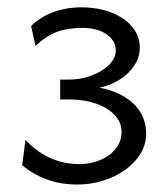

<svg xmlns="http://www.w3.org/2000/svg" viewBox="-20 -823 450 519"><path d="M166.5 -607.9Q192.4 -607.9 215.1 -614.7Q237.8 -621.6 255.1 -632.3Q272.5 -643.1 282.7 -657Q293 -670.9 293 -686Q293 -702.1 284.9 -713.6Q276.9 -725.1 264.2 -732.9Q251.5 -740.7 235.6 -744.1Q219.7 -747.6 204.1 -747.6Q184.1 -747.6 167 -745.1Q149.9 -742.7 134.5 -737.1Q119.1 -731.4 104.7 -721.9Q90.3 -712.4 76.2 -698.7L64 -752.4Q74.2 -763.2 88.9 -772.7Q103.5 -782.2 121.1 -789.1Q138.7 -795.9 158.9 -799.6Q179.2 -803.2 200.7 -803.2Q232.4 -803.2 261 -795.7Q289.6 -788.1 311 -773.9Q332.5 -759.8 345.2 -739.5Q357.9 -719.2 357.9 -693.8Q357.9 -671.9 347.7 -653.6Q337.4 -635.3 321.5 -621.3Q305.7 -607.4 286.1 -598.4Q266.6 -589.4 248.5 -585.9Q260.3 -584 274.7 -579.8Q289.1 -575.7 303 -568.8Q316.9 -562 329.8 -552.2Q342.8 -542.5 353 -529.1Q363.3 -515.6 369.1 -498.8Q375 -481.9 375 -460.4Q375 -432.6 359.9 -407.7Q344.7 -382.8 319.1 -364.3Q293.5 -345.7 259.5 -335Q225.6 -324.2 189 -324.2Q143.1 -324.2 105 -338.6Q66.9 -353 40 -376.5L48.8 -444.8Q62.5 -430.2 78.6 -418Q94.7 -405.8 113 -397.2Q131.3 -388.7 151.9 -384Q172.4 -379.4 195.8 -379.4Q214.8 -379.4 235.1 -385Q255.4 -390.6 271.5 -401.4Q287.6 -412.1 298.1 -428.5Q308.6 -444.8 308.6 -466.8Q308.6 -486.3 297.6 -502.4Q286.6 -518.6 267.6 -530Q248.5 -541.5 222.7 -547.9Q196.8 -554.2 166.5 -554.2H142.6V-607.9Z"/></svg>

Font: Andika New Basic
Style: Regular
Weight: 400
Designer: Victor Gaultney, Annie Olsen, Julie Remington, Don Collingsworth, Eric Hays
Foundry: SIL International
Version: Version 5.500; ttfautohint (v1.8.3)